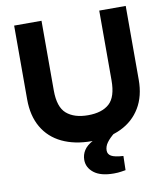

<svg xmlns="http://www.w3.org/2000/svg" viewBox="-96 -781 939 1071"><g transform="rotate(-10 373.0 -245.5)"><path d="M372 10Q275 10 204 -24Q133 -58 95 -123.5Q57 -189 57 -282V-700H212V-305Q212 -211 255.5 -173.5Q299 -136 377 -136Q456 -136 497.5 -173.5Q539 -211 539 -305V-700H689V-282Q689 -189 649.5 -123.5Q610 -58 539 -24Q468 10 372 10ZM462 209Q388 209 350 179.5Q312 150 312 106Q312 77 327.5 52.5Q343 28 378 9L430 -18H504V-13Q475 10 459.5 31.5Q444 53 444 76Q444 97 463 108Q482 119 531 122L529 202Q521 203 504 206Q487 209 462 209Z"/></g></svg>

Font: REM SemiBold
Style: Regular
Weight: 600
Designer: Octavio Pardo
Foundry: Ashler Design
Version: Version 1.005;gftools[0.9.28]